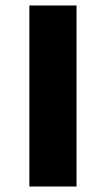

<svg xmlns="http://www.w3.org/2000/svg" viewBox="-20 -680 387 700"><path d="M87 -660H259V0H87Z"/></svg>

Font: Cairo Black
Style: Regular
Weight: 900
Designer: Mohamed Gaber, the designers of Titillium
Foundry: Kief Type Foundry
Version: Version 2.009; ttfautohint (v1.5.33-1714) -l 8 -r 50 -G 200 